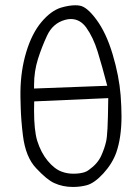

<svg xmlns="http://www.w3.org/2000/svg" viewBox="-20 -744 540 743"><path d="M111.8 -415Q111.8 -467.8 127 -516.1Q142.1 -563.5 162.1 -606Q184.1 -653.8 231.4 -667Q243.2 -670.4 253.9 -670.4Q289.6 -670.4 313.5 -637.7Q340.8 -599.6 357.9 -544.2Q375 -488.8 395 -412.1L111.8 -401.4ZM262.2 -20.5Q290.5 -20.5 315.9 -27.3Q345.2 -35.2 379.9 -72.8Q415 -111.3 430.2 -154.3Q450.2 -212.4 450.2 -293.9Q450.2 -330.6 446.8 -375.5Q440.9 -449.7 416 -533.4Q391.1 -617.2 352.5 -668.9Q315.9 -718.3 288.1 -722.2Q280.3 -723.6 271.5 -723.6Q247.1 -723.6 215.8 -714.4Q176.8 -702.1 140.1 -658.4Q103.5 -614.7 81.8 -543.2Q60.1 -471.7 59.1 -389.6Q59.1 -382.8 59.1 -368.9Q59.1 -355 60.1 -330.1Q61.5 -277.3 68.8 -219.2Q79.1 -135.7 120.1 -92.8Q162.1 -47.9 189.9 -35.6Q222.7 -20.5 262.2 -20.5ZM323.7 -86.4 324.2 -86.9Q323.7 -86.4 323.7 -86.4ZM307.1 -77.6Q289.1 -71.8 263.7 -71.8Q240.2 -71.8 219.2 -79.6Q191.4 -89.4 164.6 -121.6Q138.7 -152.8 124 -199.2Q111.8 -239.7 111.8 -316.9Q111.8 -327.6 112.3 -351.6L398.9 -364.3Q397.9 -284.2 396 -247.3Q394 -210.4 390.6 -196.3Q384.8 -170.4 371.6 -141.1Q357.4 -109.9 323.7 -86.4Q317.4 -81.1 307.1 -77.6Z"/></svg>

Font: NaikaiFont
Style: ExtraLight
Weight: 200
Version: Version 1.89